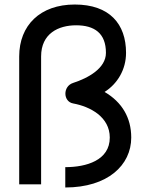

<svg xmlns="http://www.w3.org/2000/svg" viewBox="-20 -816 635 850"><path d="M162 0V-566C162 -668 239 -704 317 -704C398 -704 449 -669 449 -582C449 -513 369 -470 304 -449C257 -434 259 -366 304 -358C380 -344 466 -298 466 -207C466 -106 362 -76 269 -76V14C457 14 561 -85 561 -207C561 -295 520 -364 443 -409C500 -445 538 -508 538 -582C538 -710 465 -796 311 -796C158 -796 65 -704 65 -566V0Z"/></svg>

Font: Hibana SubMedium
Style: Regular
Weight: 500
Width: 6
Designer: pygmalion
Foundry: ybstudio
Version: Version 0.930;hotconv 1.0.109;makeotfexe 2.5.65596